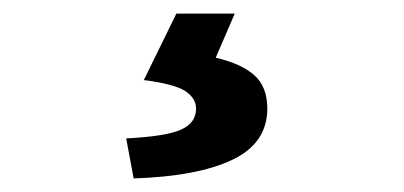

<svg xmlns="http://www.w3.org/2000/svg" viewBox="-20 -24 595 283"><path d="M177 239 166 180Q225 177 247 167Q269 157 269 136Q269 121 253.5 110.5Q238 100 192 94L240 -4H326L298 61Q336 70 355 87Q374 104 374 136Q374 187 322.5 211.5Q271 236 177 239Z"/></svg>

Font: hySource Sans Pro
Style: Bold
Weight: 700
Designer: Paul D. Hunt
Foundry: Adobe Systems Incorporated
Version: Version 2.021;PS 2.000;hotconv 1.0.86;makeotf.lib2.5.63406